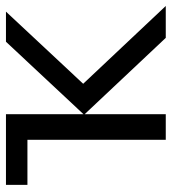

<svg xmlns="http://www.w3.org/2000/svg" viewBox="14 -590 576 644"><g transform="rotate(-90 302.0 -268.0)"><path d="M155 0V-464H4V-536H241V-276L484 -536H585L343 -277L604 0H497L241 -272V0Z"/></g></svg>

Font: Noto Sans Mono
Style: Regular
Weight: 400
Designer: Monotype Design Team
Foundry: Monotype Imaging Inc.
Version: Version 2.014